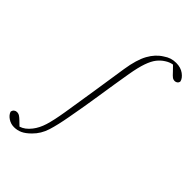

<svg xmlns="http://www.w3.org/2000/svg" viewBox="-433 -855 1208 1208"><g transform="rotate(45 171.5 -251.0)"><path d="M381 -755Q422 -755 449.5 -734.5Q477 -714 482 -691Q481 -680 473 -673.5Q465 -667 455 -667Q442 -667 432.5 -674Q423 -681 406 -700L374 -733Q348 -729 324 -713Q300 -698 281 -674Q262 -650 247 -607.5Q232 -565 220 -495Q201 -383 183.5 -267.5Q166 -152 145 -39Q130 46 112 103.5Q94 161 53 201Q24 230 -1.5 241.5Q-27 253 -55 253Q-84 253 -108 237Q-132 221 -139 199Q-137 186 -128.5 179Q-120 172 -109 172Q-95 172 -84 179.5Q-73 187 -62 198L-33 226Q4 215 35 175Q61 142 76 94Q91 46 105 -39Q124 -154 141 -266Q158 -378 176 -495Q191 -592 221 -646Q251 -700 297 -728Q317 -742 337 -748.5Q357 -755 381 -755Z"/></g></svg>

Font: Source Serif Pro Light
Style: Italic
Weight: 300
Italic angle: -12°
Designer: Frank Grießhammer
Foundry: Adobe Systems Incorporated
Version: Version 3.001;hotconv 1.0.111;makeotfexe 2.5.65597